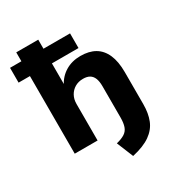

<svg xmlns="http://www.w3.org/2000/svg" viewBox="-207 -837 1070 1157"><g transform="rotate(-30 328.5 -258.5)"><path d="M379 188 332 73Q369 64 390.5 50Q412 36 420.5 11.5Q429 -13 429 -51V-269Q429 -302 420.5 -323.5Q412 -345 394.5 -355.5Q377 -366 349 -366Q317 -366 292.5 -351.5Q268 -337 254 -312Q240 -287 240 -254V0H81V-540H2V-643H81V-705H234V-642H419V-540H234V-389H230Q254 -438 299.5 -465.5Q345 -493 404 -493Q464 -493 504.5 -469.5Q545 -446 566.5 -397.5Q588 -349 588 -275V-52Q588 12 569 59Q550 106 504.5 138Q459 170 379 188Z"/></g></svg>

Font: Nunito Sans 9pt ExtraBold
Style: Regular
Weight: 800
Version: Version 3.101;gftools[0.9.27]